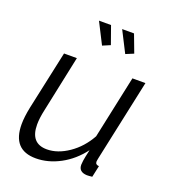

<svg xmlns="http://www.w3.org/2000/svg" viewBox="-135 -832 839 942"><g transform="rotate(20 284.5 -360.5)"><path d="M159 10Q37 10 37 -124Q37 -162 48 -215L114 -521H181L119 -227Q109 -182 109 -149Q109 -50 195 -50Q251 -50 308 -89Q365 -128 401 -193L471 -521H539L448 -96Q447 -90 446 -85Q445 -80 445 -77Q445 -61 464 -60L451 0Q442 1 435.5 1.5Q429 2 423 2Q380 0 380 -37Q380 -44 382 -59Q384 -74 394 -118Q348 -57 285.5 -23.5Q223 10 159 10ZM341 -731H403L438 -638L397 -621ZM220 -731H283L316 -638L276 -621Z"/></g></svg>

Font: Raleway
Style: Italic
Weight: 400
Italic angle: -12°
Designer: Matt McInerney, Pablo Impallari, Rodrigo Fuenzalida
Foundry: Matt McInerney, Pablo Impallari, Rodrigo Fuenzalida
Version: Version 4.026